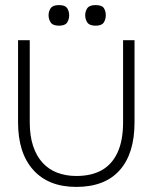

<svg xmlns="http://www.w3.org/2000/svg" viewBox="-20 -721 607 755"><path d="M280 14Q171 14 111 -52.5Q51 -119 51 -240V-563H97V-240Q97 -187 110 -147.5Q123 -108 147 -81.5Q171 -55 205 -42Q239 -29 280 -29Q340 -29 380.5 -52Q421 -75 442.5 -122Q464 -169 464 -240V-563H509V-240Q509 -117 450.5 -51.5Q392 14 280 14ZM212 -620Q188 -620 179.5 -632.5Q171 -645 171 -661Q171 -677 179.5 -689Q188 -701 212 -701Q236 -701 244 -689Q252 -677 252 -661Q252 -645 244 -632.5Q236 -620 212 -620ZM356 -620Q332 -620 323.5 -632.5Q315 -645 315 -661Q315 -677 323.5 -689Q332 -701 356 -701Q381 -701 388.5 -689Q396 -677 396 -661Q396 -645 388 -632.5Q380 -620 356 -620Z"/></svg>

Font: Darker Grotesque
Style: Regular
Weight: 400
Designer: Gabriel Lam
Foundry: TypeRant
Version: Version 1.000;gftools[0.9.28]